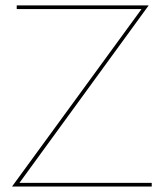

<svg xmlns="http://www.w3.org/2000/svg" viewBox="-20 -680 596 700"><path d="M23.9 0 496.1 -647H41V-660.2H522L50.8 -13.2H533.2V0Z"/></svg>

Font: Human Sans Thin
Style: Regular
Weight: 100
Designer: Tim Radville
Foundry: Continuum
Version: Version 1.000;FEAKit 1.0